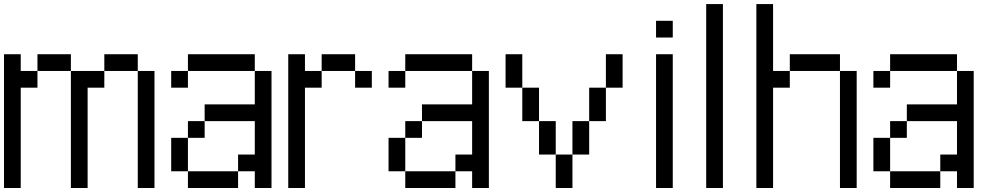

<svg xmlns="http://www.w3.org/2000/svg" viewBox="-20 -937 4957 957"><path d="M0 0V-666.7H83.3V-583.3H166.7V-500H83.3V0ZM666.7 0V-583.3H750V0ZM666.7 -583.3H500V-666.7H666.7ZM166.7 -583.3V-666.7H333.3V-583.3ZM333.3 0V-583.3H500V-500H416.7V0Z M833.3 -83.3V-250H916.7V-83.3ZM833.3 -500V-583.3H916.7V-500ZM1000 -333.3V-416.7H1250V-583.3H1333.3V0H1250V-83.3H1166.7V-166.7H1250V-333.3ZM1000 -250H916.7V-333.3H1000ZM1166.7 -83.3V0H916.7V-83.3ZM916.7 -583.3V-666.7H1250V-583.3Z M1416.7 0V-666.7H1500V-583.3H1583.3V-500H1500V0ZM1583.3 -583.3V-666.7H1750V-583.3ZM1750 -583.3H1833.3V-500H1750Z M1916.7 -83.3V-250H2000V-83.3ZM1916.7 -500V-583.3H2000V-500ZM2083.3 -333.3V-416.7H2333.3V-583.3H2416.7V0H2333.3V-83.3H2250V-166.7H2333.3V-333.3ZM2083.3 -250H2000V-333.3H2083.3ZM2250 -83.3V0H2000V-83.3ZM2000 -583.3V-666.7H2333.3V-583.3Z M2500 -500V-666.7H2583.3V-500ZM2583.3 -333.3V-500H2666.7V-333.3ZM2666.7 -166.7V-333.3H2750V-166.7ZM2750 -166.7H2833.3V0H2750ZM2833.3 -166.7V-333.3H2916.7V-166.7ZM2916.7 -333.3V-500H3000V-333.3ZM3000 -500V-666.7H3083.3V-500Z M3250 0V-666.7H3333.3V0ZM3250 -750V-833.3H3333.3V-750Z M3500 -916.7H3583.3V0H3500Z M3750 0V-916.7H3833.3V-583.3H3916.7V-500H3833.3V0ZM3916.7 -583.3V-666.7H4166.7V-583.3ZM4166.7 0V-583.3H4250V0Z M4333.3 -83.3V-250H4416.7V-83.3ZM4333.3 -500V-583.3H4416.7V-500ZM4500 -333.3V-416.7H4750V-583.3H4833.3V0H4750V-83.3H4666.7V-166.7H4750V-333.3ZM4500 -250H4416.7V-333.3H4500ZM4666.7 -83.3V0H4416.7V-83.3ZM4416.7 -583.3V-666.7H4750V-583.3Z"/></svg>

Font: Galmuri11 Regular
Style: Regular
Weight: 400
Designer: Minseo Lee (Quiple)
Version: Version 2.356;hotconv 1.1.0;makeotfexe 2.6.0 DEVELOPMENT